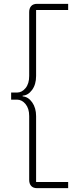

<svg xmlns="http://www.w3.org/2000/svg" viewBox="-20 -813 415 1000"><path d="M132 124V-209Q132 -248 113 -271Q94 -294 69 -294H38V-331H69Q94 -331 113 -354Q132 -377 132 -417V-750Q132 -770 142.5 -781.5Q153 -793 173 -793H335V-761H168V-417Q168 -373 147 -344.5Q126 -316 98 -315V-311Q127 -309 147.5 -280Q168 -251 168 -208V135H335V167H173Q153 167 142.5 155.5Q132 144 132 124Z"/></svg>

Font: Mona Sans VF XLt
Style: Regular
Weight: 200
Designer: Deni Anggara
Foundry: GitHub
Version: Version 2.000;Glyphs 3.2.3 (3260)